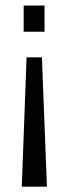

<svg xmlns="http://www.w3.org/2000/svg" viewBox="-20 -537 243 709"><path d="M67.4 -516.6H144.5V-419.9H67.4ZM78.1 -325.2H134.8L153.3 152.3H60.5Z"/></svg>

Font: Altinn-DIN Condensed
Style: Regular
Weight: 400
Width: 3
Designer: Charles Nix
Foundry: Altinn
Version: Version 2.00